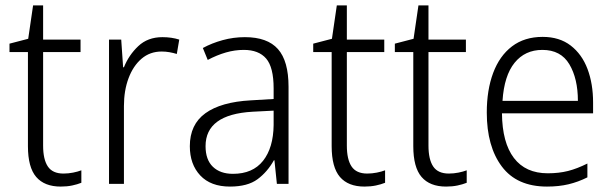

<svg xmlns="http://www.w3.org/2000/svg" viewBox="-20 -678 2258 708"><path d="M214 -38Q232 -38 249.5 -41.5Q267 -45 280 -50V-4Q265 2 246 6Q227 10 204 10Q144 10 113.5 -25.5Q83 -61 83 -139V-486H15V-517L84 -535L102 -658H139V-532H277V-486H139V-141Q139 -90 156.5 -64Q174 -38 214 -38Z M579 -541Q613 -541 641 -532L632 -479Q619 -483 605 -485.5Q591 -488 576 -488Q533 -488 502 -461.5Q471 -435 454 -389.5Q437 -344 437 -287V0H382V-532H427L434 -430H437Q455 -475 490 -508Q525 -541 579 -541Z M883 -541Q966 -541 1005 -497Q1044 -453 1044 -358V0H1001L992 -87H990Q966 -44 929.5 -17Q893 10 828 10Q757 10 718.5 -31Q680 -72 680 -139Q680 -219 737.5 -260.5Q795 -302 905 -308L989 -313V-352Q989 -430 961.5 -462Q934 -494 879 -494Q846 -494 813 -484.5Q780 -475 746 -457L728 -501Q761 -519 801 -530Q841 -541 883 -541ZM911 -266Q738 -256 738 -139Q738 -89 765 -63Q792 -37 839 -37Q912 -37 950 -85Q988 -133 989 -217V-270Z M1334 -38Q1352 -38 1369.5 -41.5Q1387 -45 1400 -50V-4Q1385 2 1366 6Q1347 10 1324 10Q1264 10 1233.5 -25.5Q1203 -61 1203 -139V-486H1135V-517L1204 -535L1222 -658H1259V-532H1397V-486H1259V-141Q1259 -90 1276.5 -64Q1294 -38 1334 -38Z M1635 -38Q1653 -38 1670.5 -41.5Q1688 -45 1701 -50V-4Q1686 2 1667 6Q1648 10 1625 10Q1565 10 1534.5 -25.5Q1504 -61 1504 -139V-486H1436V-517L1505 -535L1523 -658H1560V-532H1698V-486H1560V-141Q1560 -90 1577.5 -64Q1595 -38 1635 -38Z M1981 -542Q2043 -542 2084.5 -510Q2126 -478 2146.5 -423.5Q2167 -369 2167 -300V-260H1831Q1832 -152 1875 -95.5Q1918 -39 2000 -39Q2041 -39 2074.5 -47.5Q2108 -56 2146 -75V-24Q2112 -7 2076.5 1.5Q2041 10 1997 10Q1886 10 1830.5 -64Q1775 -138 1775 -263Q1775 -346 1798.5 -409Q1822 -472 1868 -507Q1914 -542 1981 -542ZM1980 -494Q1916 -494 1877.5 -446.5Q1839 -399 1833 -306H2111Q2111 -388 2079.5 -441Q2048 -494 1980 -494Z"/></svg>

Font: Noto Sans Sinhala SemiCondensed Light
Style: Regular
Weight: 300
Width: 4
Designer: Jelle Bosma - Monotype Design Team
Foundry: Monotype Imaging Inc.
Version: Version 2.006; ttfautohint (v1.8.4.7-5d5b)